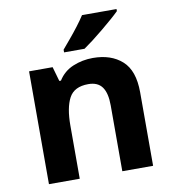

<svg xmlns="http://www.w3.org/2000/svg" viewBox="-85 -840 826 915"><g transform="rotate(-10 328.5 -383.0)"><path d="M388 -556Q476 -556 529 -508.5Q582 -461 582 -356V0H433V-319Q433 -378 412 -407.5Q391 -437 345 -437Q277 -437 252 -390.5Q227 -344 227 -257V0H78V-546H192L212 -476H220Q246 -518 291.5 -537Q337 -556 388 -556ZM540 -756Q526 -742 503 -722Q480 -702 453.5 -680Q427 -658 401.5 -638.5Q376 -619 357 -606H258V-619Q274 -638 295.5 -663.5Q317 -689 338 -716.5Q359 -744 373 -766H540Z"/></g></svg>

Font: Noto Sans Tai Tham
Style: Regular
Weight: 400
Designer: Monotype Design Team 2013. Revised by David WIlliams 2020
Foundry: Monotype Imaging Inc.
Version: Version 2.002